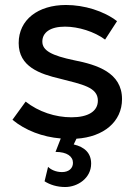

<svg xmlns="http://www.w3.org/2000/svg" viewBox="-20 -549 544 771"><path d="M242 202C291 202 346 167 346 108C346 65 319 41 276 31L287 8C396 1 470 -60 470 -151C470 -258 369 -289 278 -307C187 -326 150 -346 150 -382C150 -418 181 -442 241 -442C295 -442 359 -422 402 -390L450 -464C397 -505 318 -529 245 -529C133 -529 55 -470 55 -376C55 -281 140 -252 221 -233C310 -210 373 -199 373 -145C373 -102 334 -78 267 -78C202 -78 135 -100 83 -141L30 -68C82 -25 151 1 224 7L203 61C249 61 273 79 273 105C273 128 255 142 229 142C204 142 184 132 173 121L159 179C181 193 209 202 242 202Z"/></svg>

Font: Fixel Display Medium
Style: Regular
Weight: 500
Designer: AlfaBravo + MacPaw
Foundry: Kyrylo Tkachov, Marchela Mozhyna, Serhii Makarenko, Maria Weinstein, Zakhar Kryvoshyya
Version: Version 1.211